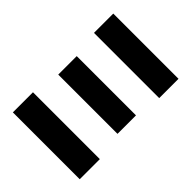

<svg xmlns="http://www.w3.org/2000/svg" viewBox="-200 -866 999 999"><g transform="rotate(45 300.0 -366.5)"><path d="M60 -591H540V-733H60ZM54 0H546V-148H54ZM82 -306H518V-442H82Z"/></g></svg>

Font: Kreadon Extra Bold
Style: Regular
Weight: 800
Designer: kohakuno
Foundry: StudioGnu
Version: Version 1.000;Glyphs 3.1.2 (3151)